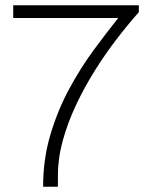

<svg xmlns="http://www.w3.org/2000/svg" viewBox="-20 -706 565 726"><path d="M143 0Q143 -104 170.5 -196.5Q198 -289 241.5 -369.5Q285 -450 334.5 -517Q384 -584 427 -638H30V-686H505V-660Q464 -614 421 -558Q378 -502 338.5 -439Q299 -376 267.5 -309Q236 -242 217.5 -175Q199 -108 199 -43V0Z"/></svg>

Font: Archivo Thin
Style: Regular
Weight: 250
Designer: Hector Gatti
Foundry: Omnibus-Type
Version: Version 2.001